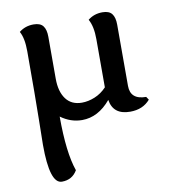

<svg xmlns="http://www.w3.org/2000/svg" viewBox="-77 -490 723 802"><g transform="rotate(-10 284.5 -88.5)"><path d="M121.6 245.6Q69.8 245.6 69.8 80.6Q69.8 69.3 71.5 -23.7Q73.2 -116.7 73.2 -315.9Q73.2 -372.1 56.6 -400.9Q82.5 -421.9 118.2 -421.9Q146.5 -421.9 158.4 -406.5Q170.4 -391.1 170.4 -360.4V-182.1Q170.4 -127.9 193.6 -96.4Q216.8 -64.9 261.2 -64.9Q288.1 -64.9 316.2 -76.4Q344.2 -87.9 366.2 -111.3V-315.9Q366.2 -370.1 348.6 -400.9Q374.5 -421.9 410.2 -421.9Q438.5 -421.9 450.4 -406.5Q462.4 -391.1 462.4 -360.4V-100.6Q462.4 -42 529.3 -42L538.1 -28.8Q507.3 7.3 453.1 7.3Q381.3 7.3 371.1 -57.1Q317.9 6.8 249.5 6.8Q201.2 6.8 159.2 -23.9Q159.2 129.9 187 208.5Q165.5 245.6 121.6 245.6Z"/></g></svg>

Font: Bainsley
Style: Regular
Weight: 400
Designer: Paul James MIller
Foundry: High-Logic / Made with FontCreator
Version: Version 1.411;March 28, 2021;FontCreator 13.0.0.2683 64-bit